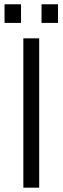

<svg xmlns="http://www.w3.org/2000/svg" viewBox="-20 -867 289 887"><path d="M77.1 -847.2V-761.2H1V-847.2ZM248 -847.2V-761.2H171.9V-847.2ZM161.1 -689.9V0H87.9V-689.9Z"/></svg>

Font: D-DIN-PRO
Style: Regular
Weight: 400
Designer: Charles Nix
Foundry: Datto Inc.
Version: Version 1.000;hotconv 1.0.109;makeotfexe 2.5.65596